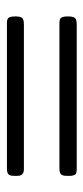

<svg xmlns="http://www.w3.org/2000/svg" viewBox="140 -494 246 567"><g transform="rotate(-90 263.5 -210.0)"><path d="M31 -150.9Q34.7 -158 49.1 -158H480Q492.2 -158 495.6 -152.2Q499 -146.5 499 -132.8Q499 -119.1 495 -113Q491 -106.9 475.1 -106.9H48.1Q33.4 -106.9 31.1 -112.8Q28.8 -118.7 28.4 -122.3Q28.1 -126 28.1 -132.9Q28.1 -139.9 28.6 -143.4Q29.1 -147 31 -150.9ZM28.3 -280.3Q28.1 -283.2 28.1 -289.4Q28.1 -295.7 28.6 -299.1Q29.1 -302.5 31 -306.2Q34.7 -313 49.1 -313H480Q492.2 -313 495.6 -307.3Q499 -301.5 499 -287.8Q499 -274.2 495 -268.6Q491 -262.9 475.1 -262.9H48.1Q28.8 -262.9 28.3 -280.3Z"/></g></svg>

Font: Fanwood Text
Style: Italic
Weight: 400
Italic angle: -9°
Version: Version 1.101